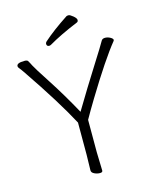

<svg xmlns="http://www.w3.org/2000/svg" viewBox="-129 -968 859 1064"><g transform="rotate(-15 300.0 -436.0)"><path d="M402 -830Q300 -788 232 -748Q226 -745 222 -745Q207 -745 207 -760Q207 -766 213 -772Q269 -822 356 -879Q360 -881 368 -881Q376 -881 393 -867Q410 -853 410 -843Q410 -833 402 -830ZM22 -681Q22 -700 66 -700Q82 -700 86 -694Q94 -681 102.5 -663.5Q111 -646 171.5 -553Q232 -460 294 -347Q367 -469 432 -571.5Q497 -674 510 -698Q516 -708 531 -708Q546 -708 560.5 -700Q575 -692 575 -684Q575 -683 573 -679Q503 -593 384 -397Q350 -341 323 -293V-107L326 -1Q326 9 310.5 9Q295 9 279 1.5Q263 -6 263 -19L265 -108V-293Q192 -430 53 -634Q34 -662 28 -668.5Q22 -675 22 -681Z"/></g></svg>

Font: LXGW WenKai Lite Light
Style: Regular
Weight: 300
Designer: LXGW / Fontworks Inc.
Foundry: LXGW / Fontworks Inc.
Version: Version 1.511; March 25, 2025